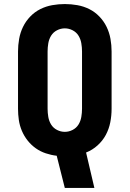

<svg xmlns="http://www.w3.org/2000/svg" viewBox="-20 -763 640 948"><path d="M300 165 260 6Q233 3 206 -6Q179 -15 156.5 -31Q134 -47 116.5 -69Q99 -91 88 -117Q77 -143 73 -170.5Q69 -198 69 -226V-509Q69 -540 74.5 -571Q80 -602 93.5 -630Q107 -658 129 -681Q151 -704 179 -718Q207 -732 238 -737.5Q269 -743 300 -743Q331 -743 362 -737.5Q393 -732 421 -718Q449 -704 471 -681Q493 -658 506.5 -630Q520 -602 525.5 -571Q531 -540 531 -509V-226Q531 -192 524.5 -159Q518 -126 502.5 -97Q487 -68 461.5 -45Q436 -22 405 -10L446 165ZM300 -112Q320 -112 338.5 -121.5Q357 -131 367.5 -148Q378 -165 381.5 -185.5Q385 -206 385 -226V-509Q385 -529 381.5 -549.5Q378 -570 367.5 -587Q357 -604 338.5 -613.5Q320 -623 300 -623Q280 -623 261.5 -613.5Q243 -604 232.5 -587Q222 -570 218.5 -549.5Q215 -529 215 -509V-226Q215 -206 218.5 -185.5Q222 -165 232.5 -148Q243 -131 261.5 -121.5Q280 -112 300 -112Z"/></svg>

Font: Iosevka SS04 Heavy Extended
Style: Regular
Weight: 900
Width: 7
Monospace: yes
Designer: Belleve Invis
Foundry: Belleve Invis
Version: Version 19.0.0; ttfautohint (v1.8.4)